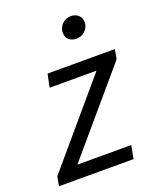

<svg xmlns="http://www.w3.org/2000/svg" viewBox="-140 -770 701 850"><g transform="rotate(-20 210.0 -345.0)"><path d="M-2 -44 321 -424H100L113 -486H430L422 -441L99 -62H353L341 0H-10ZM287 -587Q267 -587 252.5 -598.5Q238 -610 238 -632Q238 -657 255.5 -673.5Q273 -690 296 -690Q316 -690 330.5 -678Q345 -666 345 -644Q345 -619 327.5 -603Q310 -587 287 -587Z"/></g></svg>

Font: mr_Source Sans Pro
Style: Italic
Weight: 400
Italic angle: -11°
Designer: Paul D. Hunt
Foundry: Adobe Systems Incorporated
Version: Version 1.036;July 10, 2024;FontCreator 11.5.0.2430 64-bit